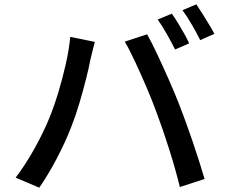

<svg xmlns="http://www.w3.org/2000/svg" viewBox="-20 -850 1040 885"><path d="M772 -787Q785 -769 800 -744.5Q815 -720 829 -695Q843 -670 852 -650L787 -622Q772 -652 749.5 -692Q727 -732 707 -760ZM885 -830Q898 -811 913.5 -786Q929 -761 944 -736.5Q959 -712 968 -694L903 -665Q887 -697 864.5 -736Q842 -775 821 -803ZM207 -305Q229 -359 248.5 -423Q268 -487 283 -553.5Q298 -620 304 -680L417 -657Q412 -638 406 -613.5Q400 -589 396 -572Q390 -539 376.5 -485.5Q363 -432 345.5 -373Q328 -314 308 -264Q281 -194 241.5 -119Q202 -44 161 15L52 -31Q99 -93 140 -167Q181 -241 207 -305ZM700 -336Q681 -388 655 -448.5Q629 -509 603 -565Q577 -621 555 -658L658 -692Q679 -655 705.5 -598.5Q732 -542 758.5 -482Q785 -422 805 -371Q819 -335 835.5 -290Q852 -245 868 -197.5Q884 -150 898.5 -105Q913 -60 923 -25L809 12Q789 -70 759.5 -163Q730 -256 700 -336Z"/></svg>

Font: Source Han Sans Medium
Style: Regular
Weight: 500
Designer: Ryoko NISHIZUKA Ë•øÂ°öÊ∂ºÂ≠ê (kana, bopomofo & ideographs); Paul D. Hunt (Latin, Greek & Cyrillic); Sandoll Communicatio
Foundry: Adobe
Version: Version 2.004;hotconv 1.0.118;makeotfexe 2.5.65603